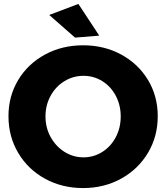

<svg xmlns="http://www.w3.org/2000/svg" viewBox="-20 -942 844 975"><path d="M781 -352Q781 -249 731.5 -166Q682 -83 595.5 -35Q509 13 402 13Q295 13 208.5 -34.5Q122 -82 72.5 -165.5Q23 -249 23 -352Q23 -454 72.5 -536Q122 -618 208.5 -665Q295 -712 402 -712Q509 -712 595.5 -665Q682 -618 731.5 -536Q781 -454 781 -352ZM211 -351Q211 -293 237.5 -245.5Q264 -198 308 -170.5Q352 -143 404 -143Q456 -143 499.5 -170.5Q543 -198 568 -245.5Q593 -293 593 -351Q593 -408 568 -455.5Q543 -503 499.5 -530Q456 -557 404 -557Q352 -557 307.5 -530Q263 -503 237 -455.5Q211 -408 211 -351ZM378 -922 484 -761 361 -751 230 -866Z"/></svg>

Font: Montserrat arm2
Style: Bold
Weight: 700
Designer: Julieta Ulanovsky
Foundry: Julieta Ulanovsky
Version: Version 6.000